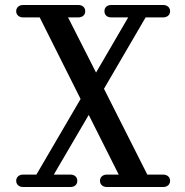

<svg xmlns="http://www.w3.org/2000/svg" viewBox="-20 -750 740 770"><path d="M73.2 -49.8H126L303.2 -353L139.2 -680.2H73.2Q60.1 -680.2 52.5 -687.3Q44.9 -694.3 44.9 -705.1Q44.9 -715.8 52.5 -722.9Q60.1 -730 73.2 -730H293.9Q306.6 -730 314.2 -723.1Q321.8 -716.3 321.8 -705.1Q321.8 -693.8 314.2 -687Q306.6 -680.2 293.9 -680.2H252.9L365.2 -459L494.1 -680.2H426.8Q413.6 -680.2 406.2 -687Q398.9 -693.8 398.9 -705.1Q398.9 -716.3 406.2 -723.1Q413.6 -730 426.8 -730H633.8Q646.5 -730 654.3 -723.1Q662.1 -716.3 662.1 -705.1Q662.1 -693.8 654.3 -687Q646.5 -680.2 633.8 -680.2H564L397 -394L570.8 -49.8H633.8Q646.5 -49.8 654.3 -43Q662.1 -36.1 662.1 -24.9Q662.1 -13.7 654.3 -6.8Q646.5 0 633.8 0H409.2Q396 0 388.4 -7.1Q380.9 -14.2 380.9 -24.9Q380.9 -35.6 388.4 -42.7Q396 -49.8 409.2 -49.8H456.1L335.9 -289.1L195.8 -49.8H262.2Q274.9 -49.8 282.5 -43Q290 -36.1 290 -24.9Q290 -13.7 282.5 -6.8Q274.9 0 262.2 0H73.2Q60.1 0 52.5 -7.1Q44.9 -14.2 44.9 -24.9Q44.9 -35.6 52.5 -42.7Q60.1 -49.8 73.2 -49.8Z"/></svg>

Font: Director
Style: Regular
Weight: 400
Designer: Ange Degheest & May Jolivet & Justine Herbel
Foundry: Velvetyne Type Foundry
Version: Version 1.000;FEAKit 1.0